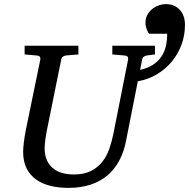

<svg xmlns="http://www.w3.org/2000/svg" viewBox="-20 -892 914 928"><path d="M874 -772Q874 -721.2 857.2 -675.8Q840.3 -630.4 810.1 -594Q779.8 -557.6 738 -532.7Q696.3 -507.8 646 -499L589.8 -213.9Q579.6 -159.7 557.1 -116.9Q534.7 -74.2 499.8 -44.7Q464.8 -15.1 417.7 0.5Q370.6 16.1 311 16.1Q264.6 16.1 224.9 6.6Q185.1 -2.9 155.3 -23.9Q125.5 -44.9 108.6 -78.1Q91.8 -111.3 91.8 -159.2Q91.8 -174.3 95 -201.7Q98.1 -229 105 -264.2L174.8 -604Q176.3 -612.3 172.4 -617.7Q168.5 -623 154.8 -624L99.1 -628.9V-670.9H358.9V-628.9L299.8 -624Q291 -623 284.2 -618.4Q277.3 -613.8 275.9 -604L207 -264.2Q201.2 -234.9 198.5 -211.7Q195.8 -188.5 195.8 -174.8Q195.8 -143.1 205.8 -119.6Q215.8 -96.2 234.1 -80.3Q252.4 -64.5 278.6 -56.6Q304.7 -48.8 336.9 -48.8Q385.7 -48.8 418.7 -65.2Q451.7 -81.5 473.6 -108.9Q495.6 -136.2 508.3 -172.6Q521 -209 528.8 -249L599.1 -604Q600.6 -612.3 596.7 -617.7Q592.8 -623 579.1 -624L522.9 -628.9V-670.9H729V-628.9L690.9 -624Q682.1 -622.6 675.3 -618.2Q668.5 -613.8 667 -604L657.2 -554.2Q694.3 -562.5 719.5 -579.1Q744.6 -595.7 760 -618.4Q775.4 -641.1 781.7 -669.2Q788.1 -697.3 788.1 -729H700.2Q695.3 -736.3 691.4 -745.1Q688 -752.4 685.5 -762.2Q683.1 -772 683.1 -783.2Q683.1 -802.7 691.7 -819.1Q700.2 -835.4 714.1 -847.2Q728 -858.9 745.8 -865.5Q763.7 -872.1 782.2 -872.1Q802.2 -872.1 819.1 -865.2Q835.9 -858.4 848.1 -845.5Q860.4 -832.5 867.2 -814Q874 -795.4 874 -772Z"/></svg>

Font: Charis SIL Phon
Style: Italic
Weight: 400
Italic angle: -11°
Foundry: SIL International
Version: Version 5.000